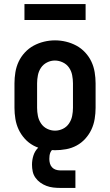

<svg xmlns="http://www.w3.org/2000/svg" viewBox="-20 -729 540 942"><path d="M250 8Q223 8 195.5 3Q168 -2 144 -15Q120 -28 101.5 -48.5Q83 -69 71.5 -93.5Q60 -118 55.5 -145.5Q51 -173 51 -200V-320Q51 -347 55.5 -374.5Q60 -402 71.5 -426.5Q83 -451 102 -471.5Q121 -492 145 -505Q169 -518 196 -524.5Q223 -531 250 -531Q277 -531 304 -524.5Q331 -518 355 -505Q379 -492 398 -471.5Q417 -451 428.5 -426.5Q440 -402 444.5 -374.5Q449 -347 449 -320V-200Q449 -173 444.5 -145.5Q440 -118 428.5 -93.5Q417 -69 398.5 -48.5Q380 -28 356 -15Q332 -2 304.5 3Q277 8 250 8ZM250 -88Q270 -88 288.5 -97Q307 -106 318.5 -123Q330 -140 334 -160Q338 -180 338 -200V-320Q338 -340 334 -360.5Q330 -381 318.5 -397.5Q307 -414 288 -423Q269 -432 249 -432Q229 -432 210.5 -422.5Q192 -413 181 -396.5Q170 -380 166 -360Q162 -340 162 -320V-200Q162 -180 166 -160Q170 -140 181.5 -123Q193 -106 211.5 -97Q230 -88 250 -88ZM275 193Q258 193 241 191Q224 189 208 183Q192 177 178 167Q164 157 154 143Q144 129 140.5 112.5Q137 96 137 79Q137 56 144 34Q151 12 167 -4Q183 -20 205 -26.5Q227 -33 250 -33V0Q242 0 236 6Q230 12 227 19.5Q224 27 223 35Q222 43 222 51Q222 62 225 73Q228 84 235.5 92Q243 100 253.5 103.5Q264 107 275 107H350V193ZM100 -631V-709H400V-631Z"/></svg>

Font: Zed Mono
Style: Bold
Weight: 700
Monospace: yes
Designer: Belleve Invis
Foundry: Belleve Invis
Version: Version 1.0.0; ttfautohint (v1.8.4)